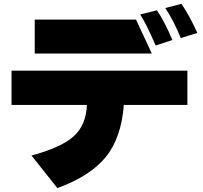

<svg xmlns="http://www.w3.org/2000/svg" viewBox="-20 -878 1040 985"><path d="M39.1 -339.8V-515.6H941.4V-339.8H615.2Q602.5 -170.9 522.9 -72.8Q443.4 25.4 274.4 86.9L141.6 -80.1Q293.9 -121.1 357.9 -178.7Q421.9 -236.3 425.8 -339.8ZM158.2 -603.5V-777.3H677.7L758.8 -603.5ZM699.2 -803.7 785.2 -825.2Q824.2 -767.6 864.3 -672.9L778.3 -644.5Q732.4 -752.9 699.2 -803.7ZM828.1 -836.9 911.1 -858.4Q957 -789.1 992.2 -709L907.2 -682.6Q874 -766.6 828.1 -836.9Z"/></svg>

Font: GenEi M Gothic v2 Black
Style: Regular
Weight: 900
Version: Version 2.0